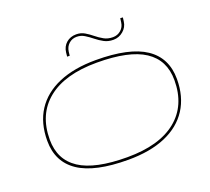

<svg xmlns="http://www.w3.org/2000/svg" viewBox="-151 -1115 1443 1318"><g transform="rotate(-20 571.0 -456.0)"><path d="M572 10Q328 10 210 -69Q92 -148 92 -302Q92 -432 151 -523Q210 -614 322.5 -662Q435 -710 594 -710Q839 -710 956.5 -631Q1074 -552 1074 -398Q1074 -269 1015 -177.5Q956 -86 844 -38Q732 10 572 10ZM572 -9Q805 -9 930 -110Q1055 -211 1055 -396Q1055 -543 942.5 -617Q830 -691 594 -691Q361 -691 236 -590Q111 -489 111 -304Q111 -157 223.5 -83Q336 -9 572 -9ZM440 -828Q436 -791 435 -782Q434 -773 434.5 -778.5Q435 -784 436 -792.5Q437 -801 437 -799H418Q419 -810 421 -828Q426 -871 455.5 -896.5Q485 -922 528 -922Q562 -922 589 -906Q616 -890 641 -869.5Q666 -849 694.5 -833Q723 -817 760 -817Q794 -817 818.5 -838.5Q843 -860 847 -893Q850 -914 850 -916Q850 -918 850 -922H869Q869 -918 869 -916Q869 -914 866 -893Q861 -853 829.5 -826Q798 -799 757 -799Q719 -799 689.5 -815Q660 -831 634 -852Q608 -873 582 -889Q556 -905 525 -905Q492 -905 468.5 -884Q445 -863 440 -828ZM418 -799Q416 -779 415.5 -777Q415 -775 416 -781Q417 -787 417.5 -793.5Q418 -800 418 -799Z"/></g></svg>

Font: Georama ExtraExtended Thin
Style: Italic
Weight: 100
Width: 8
Italic angle: -9°
Designer: Jean-Baptiste Levee
Foundry: Production Type
Version: Version 1.000